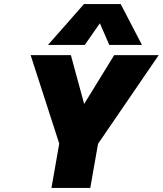

<svg xmlns="http://www.w3.org/2000/svg" viewBox="-20 -920 797 940"><path d="M391 -900H571L675 -700H515L469 -806L395 -700H215ZM270 -217 130 -650H327L392 -411L539 -650H757L460 -216L422 0H232Z"/></svg>

Font: Overused Grotesk Black
Style: Italic
Weight: 900
Italic angle: -10°
Version: Version 0.003